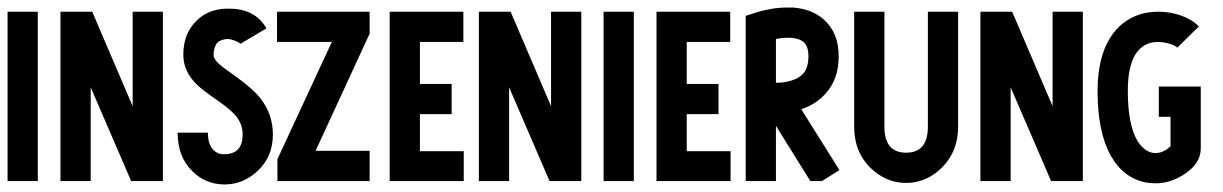

<svg xmlns="http://www.w3.org/2000/svg" viewBox="-20 -599 3236 508"><path d="M0 -568H80V-120H0Z M140 -568H224L331 -318V-568H411V-120H327L220 -368V-120H140Z M582 -576Q585 -576 587 -576Q655 -576 685 -524L616 -483Q616 -484 610 -487.5Q604 -491 593.5 -494Q583 -497 575 -495Q562 -493 555 -486Q546 -476 545 -454Q545 -444 557 -432Q565 -424 606 -395Q648 -365 669 -339Q702 -297 702 -243Q702 -186 664 -149Q626 -112 577 -111Q576 -111 574 -111Q524 -111 489 -146Q450 -184 450 -248H530Q530 -217 545 -202Q557 -190 574 -191H575Q622 -192 622 -243Q622 -269 606 -290Q593 -307 560 -330Q514 -362 501 -375Q465 -410 465 -454Q465 -507 496 -540Q522 -569 564 -575Q573 -576 582 -576Z M713 -568H958V-510L815 -200H958V-120H714V-178L858 -488H713Z M1011 -568H1206V-488H1091V-377H1175V-297H1091V-199H1207V-120H1011Z M1247 -568H1331L1438 -318V-568H1518V-120H1434L1327 -368V-120H1247Z M1577 -568H1657V-120H1577Z M1717 -568H1912V-488H1797V-377H1881V-297H1797V-199H1913V-120H1717Z M2061 -499Q2048 -499 2033 -496V-380Q2055 -380 2071 -385Q2093 -391 2105 -404Q2119 -420 2119 -450Q2119 -477 2106 -488Q2095 -497 2073 -499Q2067 -499 2061 -499ZM2060 -579Q2070 -579 2079 -579Q2128 -575 2159 -548Q2199 -513 2199 -450Q2199 -389 2164 -351Q2139 -323 2100 -310L2201 -149L2155 -120H2124L2033 -266V-120H1953V-557L1981 -566L1991 -569Q2001 -572 2021 -575.5Q2041 -579 2060 -579Z M2240 -568H2320V-264Q2320 -195 2377.5 -195Q2435 -195 2435 -264V-568H2515V-264Q2515 -199 2473.5 -157Q2432 -115 2377.5 -115Q2323 -115 2281.5 -156.5Q2240 -198 2240 -264Z M2574 -568H2658L2765 -318V-568H2845V-120H2761L2654 -368V-120H2574Z M3045 -568Q3066 -568 3087 -563Q3129 -553 3152 -529L3095 -473Q3088 -480 3068 -485Q3056 -488 3044 -488Q3032 -488 3022 -485Q2999 -478 2984 -455Q2964 -422 2964 -359Q2964 -270 2989 -227Q3006 -200 3028 -195Q3033 -194 3037 -194Q3052 -194 3066 -203Q3071 -206 3075 -211L3076 -212L3077 -208V-290H3046V-370H3157V-207Q3157 -163 3107 -134Q3073 -114 3038 -114Q3026 -114 3013 -116Q2953 -127 2919 -187Q2884 -249 2884 -359Q2884 -444 2916 -497Q2946 -546 2999 -562Q3021 -568 3044 -568Z"/></svg>

Font: Satisfactory Mid
Style: Regular
Weight: 400
Designer: Sadat Fauzi
Foundry: Intuisi Creative
Version: Version 001.000